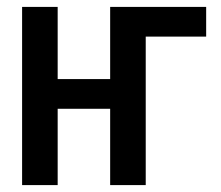

<svg xmlns="http://www.w3.org/2000/svg" viewBox="-20 -536 640 556"><path d="M44 0H147V-221H299V0H402V-430H577V-516H299V-307H147V-516H44Z"/></svg>

Font: IBM Plex Mono Medm
Style: Regular
Weight: 500
Monospace: yes
Designer: Mike Abbink, Paul van der Laan, Pieter van Rosmalen
Foundry: Bold Monday
Version: Version 2.004